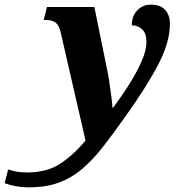

<svg xmlns="http://www.w3.org/2000/svg" viewBox="-183 -566 775 826"><path d="M-61 240Q-89 240 -115.5 235Q-142 230 -163 222L-148 163Q-137 167 -116 171.5Q-95 176 -66 176Q17 176 74 139.5Q131 103 185 39L78 -427Q71 -457 56.5 -468.5Q42 -480 14 -480H5L19 -536H223L275 -280Q281 -254 286.5 -218.5Q292 -183 296 -150.5Q300 -118 301 -102H303Q342 -154 374.5 -206Q407 -258 427 -304Q447 -350 447 -385Q447 -422 429 -439.5Q411 -457 384 -457Q384 -497 407.5 -521.5Q431 -546 466 -546Q507 -546 527.5 -523.5Q548 -501 548 -463Q548 -385 498 -289Q448 -193 360 -70Q306 7 261 64.5Q216 122 170 161Q124 200 69 220Q14 240 -61 240Z"/></svg>

Font: Noto Serif SemiCondensed ExtraBold
Style: Italic
Weight: 800
Width: 4
Italic angle: -12°
Designer: Monotype Design Team
Foundry: Monotype Imaging Inc.
Version: Version 2.014; ttfautohint (v1.8.4.7-5d5b)